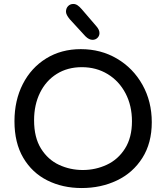

<svg xmlns="http://www.w3.org/2000/svg" viewBox="-20 -956 839 969"><path d="M53 -344Q53 -449 95 -531.5Q137 -614 213 -661Q289 -708 388 -708Q489 -708 570.5 -660Q652 -612 699 -528Q746 -444 746 -339Q746 -234 698.5 -159Q651 -84 570.5 -45.5Q490 -7 392 -7Q296 -7 219 -45.5Q142 -84 97.5 -159.5Q53 -235 53 -344ZM646 -344Q646 -423 613.5 -485Q581 -547 523.5 -582Q466 -617 393 -617Q321 -617 266.5 -583Q212 -549 182 -488Q152 -427 152 -349Q152 -262 187 -206Q222 -150 278 -124Q334 -98 398 -98Q462 -98 519 -124.5Q576 -151 611 -206.5Q646 -262 646 -344ZM411 -773 332 -859Q313 -882 313 -897Q313 -914 323.5 -925Q334 -936 350 -936Q361 -936 371 -929.5Q381 -923 393 -909L466 -824Q482 -806 482 -789Q482 -775 472 -765Q462 -755 447 -755Q429 -755 411 -773Z"/></svg>

Font: Mali Medium
Style: Regular
Weight: 500
Version: Version 1.000; ttfautohint (v1.6)